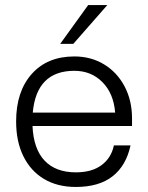

<svg xmlns="http://www.w3.org/2000/svg" viewBox="-20 -734 588 762"><path d="M406 -714 271 -560H219L330 -714ZM44 -252Q44 -371 106 -440.5Q168 -510 275 -510Q341 -510 393 -478.5Q445 -447 474.5 -391Q504 -335 504 -264V-234H109Q113 -143 157 -96.5Q201 -50 281 -50Q345 -50 383.5 -79Q422 -108 432 -157H498Q481 -77 427 -34.5Q373 8 281 8Q208 8 155 -23.5Q102 -55 73 -113.5Q44 -172 44 -252ZM275 -453Q125 -453 110 -287H437Q431 -363 386.5 -408Q342 -453 275 -453Z"/></svg>

Font: Overused Grotesk Book
Style: Regular
Weight: 350
Version: Version 0.003